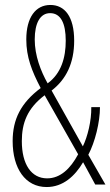

<svg xmlns="http://www.w3.org/2000/svg" viewBox="-20 -744 445 774"><path d="M183 -724C123 -724 86 -673 86 -585C86 -514 108 -458 144 -389C64 -329 31 -263 31 -175C31 -65 82 10 168 10C234 10 282 -34 315 -90L364 0H405L336 -120C363 -171 383 -251 383 -312H348C349 -257 333 -193 314 -154L188 -379C247 -424 279 -490 279 -580C279 -677 241 -724 183 -724ZM182 -691C225 -691 245 -650 245 -580C245 -512 227 -448 172 -408C144 -458 120 -520 120 -585C120 -651 142 -691 182 -691ZM160 -360 295 -122C264 -64 223 -25 170 -25C106 -25 68 -82 68 -175C68 -248 90 -307 160 -360Z"/></svg>

Font: Noto Sans Ethiopic ExtraCondensed ExtraLight
Style: Regular
Weight: 200
Width: 2
Designer: Monotype Design Team
Foundry: Monotype Imaging Inc.
Version: Version 2.102